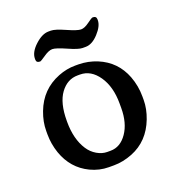

<svg xmlns="http://www.w3.org/2000/svg" viewBox="-125 -764 803 877"><g transform="rotate(-20 277.0 -325.5)"><path d="M275.9 -430.2H264.6Q213.9 -430.2 180.4 -384.5Q147 -338.9 147 -252V-246.6Q147 -163.1 182.1 -108.9Q198.2 -84 222.9 -69.6Q247.6 -55.2 272.5 -55.2H288.6Q336.4 -55.2 368.7 -102.1Q400.9 -148.9 400.9 -222.2V-244.1Q400.9 -325.7 365 -377.9Q329.1 -430.2 275.9 -430.2ZM208 -664.1H219.7Q239.7 -664.1 286.9 -643.1Q334 -622.1 351.6 -622.1Q369.1 -622.1 391.6 -638.9Q414.1 -655.8 419.9 -655.8Q437.5 -655.8 437.5 -639.6V-635.3Q437.5 -607.4 406.5 -573.7Q375.5 -540 344.2 -540H328.6Q309.1 -540 261.5 -561.3Q213.9 -582.5 196.5 -582.5Q179.2 -582.5 154.5 -565.4Q129.9 -548.3 125.5 -548.3Q107.4 -548.3 107.4 -564V-568.4Q107.4 -600.1 142.1 -632.1Q176.8 -664.1 208 -664.1ZM269 -476.1H285.6Q332 -475.6 375 -458Q459 -423.3 491.7 -337.9Q509.8 -290 509.8 -238.3V-221.7Q509.8 -178.7 492.2 -132.8Q456.5 -39.6 370.6 -5.4Q324.7 12.7 280.3 12.7H255.9Q210 12.7 167 -7.8Q88.9 -45.4 58.6 -131.8Q43 -177.2 43 -224.1V-240.7Q43 -285.2 60.5 -331.1Q95.7 -424.3 186.5 -460Q227.5 -476.1 269 -476.1Z"/></g></svg>

Font: Averia Serif Libre
Style: Regular
Weight: 400
Version: Version 1.002